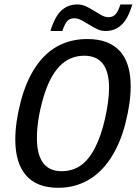

<svg xmlns="http://www.w3.org/2000/svg" viewBox="-20 -847 640 876"><path d="M246.1 9.8Q147.5 9.8 98.6 -47.1Q49.8 -104 49.8 -210Q49.8 -288.1 74 -381.3Q98.1 -474.6 140.9 -539.3Q183.6 -604 243.2 -636.5Q302.7 -668.9 378.9 -668.9Q475.6 -668.9 525.9 -615Q576.2 -561 576.2 -453.1Q576.2 -377.4 552.2 -284.2Q528.3 -190.9 484.4 -124.3Q440.4 -57.6 379.9 -23.9Q319.3 9.8 246.1 9.8ZM477.5 -445.8Q477.5 -592.8 364.3 -592.8Q297.9 -592.8 251.2 -544.2Q204.6 -495.6 176.5 -397Q148.4 -298.3 148.4 -217.8Q148.4 -65.9 261.2 -65.9Q310.1 -65.9 347.2 -91.3Q384.3 -116.7 412.8 -171.4Q441.4 -226.1 459.5 -306.9Q477.5 -387.7 477.5 -445.8ZM461.4 -705.6Q440.9 -705.6 422.4 -714.6Q403.8 -723.6 386.2 -734.6Q368.7 -745.6 351.8 -754.6Q335 -763.7 317.9 -763.7Q299.8 -763.7 288.1 -752.2Q276.4 -740.7 264.2 -705.6H210Q230.5 -772.5 260.5 -799.6Q290.5 -826.7 333 -826.7Q354.5 -826.7 373.3 -817.6Q392.1 -808.6 409.4 -797.6Q426.8 -786.6 443.1 -777.6Q459.5 -768.6 475.6 -768.6Q495.1 -768.6 507.3 -782Q519.5 -795.4 529.3 -826.7H584Q568.8 -779.3 553 -755.6Q537.1 -731.9 514.6 -718.8Q492.2 -705.6 461.4 -705.6Z"/></svg>

Font: Cousine
Style: Italic
Weight: 400
Italic angle: -12°
Monospace: yes
Designer: Steve Matteson
Foundry: Monotype Imaging Inc.
Version: Version 1.21